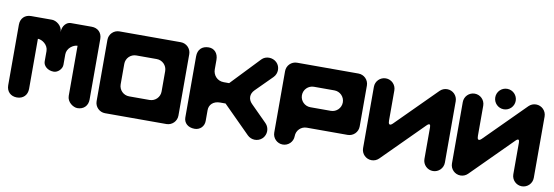

<svg xmlns="http://www.w3.org/2000/svg" viewBox="-57 -1193 4629 1603"><g transform="rotate(10 2257.5 -391.5)"><path d="M206.9 -515.1C242.3 -515.1 295.4 -479.7 295.4 -426.6V-338.2C295.4 -302.8 330.8 -267.4 383.8 -267.4C419.2 -267.4 454.6 -302.8 454.6 -338.2V-426.6C454.6 -479.7 507.7 -515.1 543.1 -515.1V-90.5C543.1 -37.4 596.2 -2 631.5 -2C684.6 -2 720 -37.4 720 -90.5V-603.5C720 -656.6 684.6 -692 631.5 -692H454.6C419.2 -692 383.8 -656.6 383.8 -603.5C383.8 -656.6 330.8 -692 295.4 -692H118.5C65.4 -692 30 -656.6 30 -603.5V-90.5C30 -37.4 65.4 -2 118.5 -2C171.5 -2 206.9 -37.4 206.9 -90.5Z M866.7 -0.3H1386.9C1434.8 -0.3 1473.7 -39.2 1473.7 -87V-607.3C1473.7 -655.2 1434.8 -694 1386.9 -694H866.7C818.8 -694 780 -655.2 780 -607.3V-87C780 -39.2 818.8 -0.3 866.7 -0.3ZM1300.2 -260.5C1300.2 -212.6 1261.4 -173.8 1213.5 -173.8H1040.1C992.2 -173.8 953.4 -212.6 953.4 -260.5V-433.9C953.4 -481.8 992.2 -520.6 1040.1 -520.6H1213.5C1261.4 -520.6 1300.2 -481.8 1300.2 -433.9Z M1705.5 -600C1705.5 -657.5 1671 -692 1625 -692C1567.5 -692 1533 -657.5 1533 -600V-82.5C1533 -36.5 1567.5 -2 1625 -2C1671 -2 1705.5 -36.5 1705.5 -82.5V-174.5C1705.5 -220.5 1740 -255 1797.5 -255H1843.5L2073.5 -25C2089.9 -8.6 2111.6 0 2133.5 0.8C2157.6 1.7 2181.9 -6.9 2200 -25C2234.5 -59.5 2234.5 -117 2200 -151.5L2062 -289.5C2027.5 -324 2027.5 -370 2062 -404.5L2200 -542.5C2234.5 -577 2235.1 -635.1 2200 -669C2182.7 -685.7 2159.2 -694.4 2136 -694.5C2112.9 -694.7 2090 -686.3 2073.5 -669L1843.5 -427.5H1797.5C1740 -427.5 1705.5 -473.5 1705.5 -519.5Z M2372.7 -694C2324.8 -694 2286 -655.2 2286 -607.3V-87C2286 -39.2 2324.8 -0.3 2372.7 -0.3C2420.6 -0.3 2459.4 -39.2 2459.4 -87C2459.4 -134.9 2498.2 -173.8 2546.1 -173.8H2892.9C2940.8 -173.8 2979.7 -212.6 2979.7 -260.5V-607.3C2979.7 -655.2 2940.8 -694 2892.9 -694ZM2546.1 -347.2C2498.2 -347.2 2459.4 -386 2459.4 -433.9C2459.4 -481.8 2498.2 -520.6 2546.1 -520.6H2719.5C2767.4 -520.6 2806.2 -481.8 2806.2 -433.9C2806.2 -386 2767.4 -347.2 2719.5 -347.2Z M3584.6 -668.6 3248 -332C3222.1 -307.1 3211.9 -323.7 3212.4 -351V-607.3C3212.4 -655.2 3173.6 -694 3125.7 -694C3077.8 -694 3039 -655.2 3039 -607.3V-87C3039 -39.2 3077.8 -0.3 3125.7 -0.3C3149.6 -0.3 3171.3 -10 3187 -25.7L3528.7 -367.4C3550.3 -388.5 3559.2 -379.7 3559.2 -355.6V-87C3559.2 -39.2 3598.1 -0.3 3645.9 -0.3C3693.8 -0.3 3732.7 -39.2 3732.7 -87V-607.3C3732.7 -655.2 3693.8 -694 3645.9 -694C3622 -694 3600.3 -684.3 3584.6 -668.6Z M4052.1 -697.3C4052.1 -649.4 4090.9 -610.6 4138.8 -610.6C4186.7 -610.6 4225.5 -649.4 4225.5 -697.3C4225.5 -745.2 4186.7 -784 4138.8 -784C4090.9 -784 4052.1 -745.2 4052.1 -697.3ZM4337.6 -671.9 4001 -335.3C3975.1 -310.4 3964.9 -327 3965.4 -354.3V-610.6C3965.4 -658.5 3926.6 -697.3 3878.7 -697.3C3830.8 -697.3 3792 -658.5 3792 -610.6V-90.3C3792 -42.5 3830.8 -3.6 3878.7 -3.6C3902.6 -3.6 3924.3 -13.3 3940 -29L4281.7 -370.7C4303.3 -391.8 4312.2 -383 4312.2 -358.9V-90.3C4312.2 -42.5 4351.1 -3.6 4398.9 -3.6C4446.8 -3.6 4485.7 -42.5 4485.7 -90.3V-610.6C4485.7 -658.5 4446.8 -697.3 4398.9 -697.3C4375 -697.3 4353.3 -687.6 4337.6 -671.9Z"/></g></svg>

Font: OpenLukyanov
Style: Regular
Weight: 400
Designer: Michail Lukyanov
Foundry: book-let.ru
Version: Version 2.1